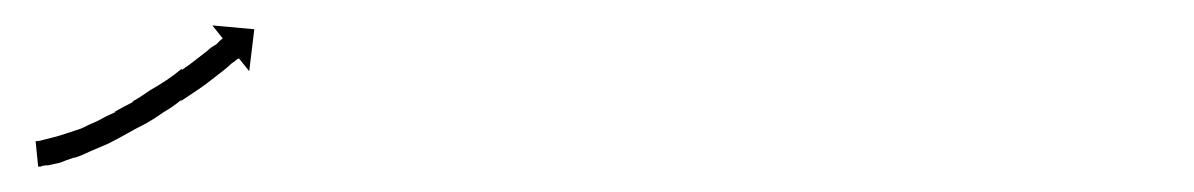

<svg xmlns="http://www.w3.org/2000/svg" viewBox="-20 -121 939 151"><path d="M10 -10Q10 -10 10 -10Q10 -10 10 -10Q10 -10 9.5 -10Q9 -10 9 -10Q11 -10 14 -11Q14 -11 14 -11Q14 -11 14 -11Q14 -11 14 -11Q14 -11 14 -11Q18 -12 22 -13Q22 -13 22 -13Q22 -13 22 -13Q22 -13 22 -13Q22 -13 22 -13Q26 -14 32 -16Q32 -16 32 -16Q32 -16 32 -16Q32 -16 32 -16Q32 -16 32 -16Q38 -18 44 -20Q44 -20 44 -20Q44 -20 44 -20Q44 -20 44 -20Q44 -20 44 -20Q50 -23 57 -26Q57 -26 57 -26Q57 -26 57 -26Q57 -26 57 -26Q57 -26 57 -26Q64 -30 71 -33Q71 -33 71 -33Q71 -33 71 -33Q70 -33 70 -33Q70 -33 70 -33Q77 -37 85 -41Q85 -41 85 -41Q85 -41 84 -41Q84 -41 84 -41Q84 -41 84 -41Q91 -45 98 -50Q98 -50 98 -50Q98 -50 98 -50Q98 -50 98 -50Q98 -50 98 -50Q105 -54 111 -58Q111 -58 111 -58Q111 -58 111 -58Q111 -58 111 -58Q111 -58 111 -58Q117 -62 123 -67Q123 -67 123 -67Q123 -67 123 -66Q123 -66 123 -66Q123 -66 123 -66Q129 -70 134 -74Q134 -74 134 -74Q134 -74 134 -74Q134 -74 134 -74Q134 -74 134 -74Q139 -78 143 -81Q146 -84 150 -86Q152 -88 154 -90Q155 -90 155 -91L147 -101L180 -98L176 -65L168 -75Q167 -75 166 -74Q165 -73 162 -71Q159 -68 155 -65Q151 -62 146 -58Q146 -58 146 -58Q146 -58 146 -58Q146 -58 146 -58Q146 -58 146 -58Q141 -54 135 -50Q135 -50 135 -50Q135 -50 135 -50Q135 -50 135 -50Q135 -50 135 -50Q129 -46 123 -42Q123 -42 123 -42Q123 -42 122 -42Q122 -42 122 -42Q122 -42 122 -42Q116 -37 109 -33Q109 -33 109 -33Q109 -33 109 -33Q109 -33 109 -33Q109 -33 109 -33Q102 -28 95 -24Q95 -24 95 -24Q95 -24 95 -24Q95 -24 95 -24Q95 -24 95 -24Q87 -20 80 -16Q80 -16 80 -16Q80 -16 80 -16Q80 -16 80 -16Q80 -16 80 -16Q73 -12 65 -8Q65 -8 65 -8Q65 -8 65 -8Q65 -8 65 -8Q65 -8 65 -8Q58 -5 51 -2Q51 -2 51 -2Q51 -2 51 -2Q51 -2 51 -2Q51 -2 51 -2Q45 1 39 3Q39 3 38.5 3Q38 3 38 3Q38 3 38 3Q38 3 38 3Q32 5 27 7Q27 7 27 7Q27 7 27 7Q27 7 27 7Q27 7 27 7Q22 8 18 9Q18 9 18 9Q18 9 18 9Q18 9 18 9Q18 9 18 9Q14 9 12 10Q12 10 12 10Q12 10 12 10Q12 10 12 10Q12 10 12 10Q11 10 10 10L8 -10Q9 -10 10 -10Z"/></svg>

Font: FRB American Cursive Just Arrows Light
Style: Italic
Weight: 300
Italic angle: -25°
Version: Version 2.0;Modular Font Editor K font №1